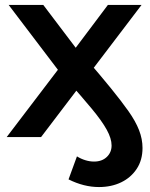

<svg xmlns="http://www.w3.org/2000/svg" viewBox="-20 -554 605 776"><path d="M7 0 214 -272 15 -534H155L286 -361L416 -534H552L146 0ZM380 202Q319 202 257 171L291 78Q307 88 325 93.5Q343 99 360 99Q392 99 411.5 80.5Q431 62 431 34Q431 6 411.5 -29.5Q392 -65 350.5 -115Q309 -165 245 -237L331 -313Q387 -248 428.5 -197Q470 -146 499 -105Q528 -64 542 -28Q556 8 556 44Q556 93 532.5 128.5Q509 164 469.5 183Q430 202 380 202Z"/></svg>

Font: MOST Montserrat SemiBold
Style: Regular
Weight: 600
Designer: Julieta Ulanovsky
Foundry: Julieta Ulanovsky
Version: Version 8.000;March 11, 2024;FontCreator 15.0.0.2926 64-bit